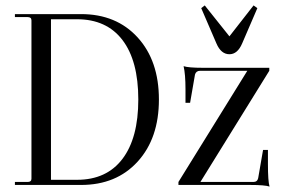

<svg xmlns="http://www.w3.org/2000/svg" viewBox="-20 -682 1051 708"><path d="M915 -662 929 -652 873 -522Q856 -482 826 -482Q795 -482 778 -522L722 -652L735 -662L826 -548ZM35 0V-11H82Q96 -11 96 -23V-607Q96 -619 82 -619H35V-630H279Q409 -630 487.5 -544Q566 -458 566 -315Q566 -172 487.5 -86Q409 0 279 0ZM168 -19H264Q373 -19 431.5 -96Q490 -173 490 -315Q490 -458 431.5 -534.5Q373 -611 264 -611H168ZM974 6Q957 0 902 0H638V-11L892 -421H718Q703 -421 699 -407L681 -303H664V-353Q664 -408 657 -438Q675 -432 729 -432H973V-421L719 -11H914Q929 -11 932 -25L950 -129H968V-78Q968 -13 974 6Z"/></svg>

Font: Arapey Regular-Display
Style: Regular
Weight: 400
Designer: Eduardo Rodriguez Tunni
Foundry: Eduardo Rodriguez Tunni
Version: Version 4.000